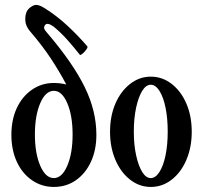

<svg xmlns="http://www.w3.org/2000/svg" viewBox="-20 -728 803 759"><path d="M193 11Q145 11 106.5 -15.5Q68 -42 46.5 -88.5Q25 -135 25 -195Q25 -255 46.5 -301Q68 -347 106.5 -373.5Q145 -400 193 -400Q218 -400 242 -394Q215 -445 181.5 -496Q148 -547 99 -604Q81 -625 80 -647.5Q79 -670 87 -685Q95 -698 111.5 -706Q128 -714 156 -696Q204 -666 247 -626Q290 -586 325 -545Q328 -542 321.5 -532.5Q315 -523 306.5 -516Q298 -509 296 -511Q274 -539 248 -568.5Q222 -598 193 -622Q167 -641 158 -629Q152 -620 155.5 -613Q159 -606 169 -595Q268 -479 314.5 -384.5Q361 -290 361 -195Q361 -135 339.5 -88.5Q318 -42 280 -15.5Q242 11 193 11ZM193 -24Q225 -24 246 -73Q267 -122 267 -196Q267 -271 246 -320Q225 -369 193 -369Q160 -369 139 -320Q118 -271 118 -196Q118 -122 139 -73Q160 -24 193 -24Z M576 11Q531 11 494 -18Q457 -47 436 -96.5Q415 -146 415 -207Q415 -269 436 -318Q457 -367 494 -396Q531 -425 576 -425Q622 -425 659 -396Q696 -367 717 -318Q738 -269 738 -207Q738 -146 717 -96.5Q696 -47 659 -18Q622 11 576 11ZM576 -24Q595 -24 610.5 -48.5Q626 -73 634.5 -114.5Q643 -156 643 -208Q643 -260 634.5 -302Q626 -344 610.5 -368.5Q595 -393 576 -393Q557 -393 542 -368.5Q527 -344 518 -302Q509 -260 509 -208Q509 -156 518 -114.5Q527 -73 542 -48.5Q557 -24 576 -24Z"/></svg>

Font: Junicode Two Beta Condensed Medium
Style: Regular
Weight: 500
Width: 3
Designer: Peter S. Baker
Foundry: Briery Creek Software
Version: Version 1.053; ttfautohint (v1.8.4)